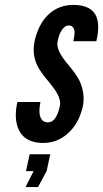

<svg xmlns="http://www.w3.org/2000/svg" viewBox="-20 -575 420 783"><path d="M279 -407C282 -420 285 -436 284 -449C281 -461 276 -471 260 -471C247 -471 237 -461 230 -449C222 -437 218 -420 215 -407C211 -390 217 -372 226 -356C235 -340 247 -324 260 -309C277 -288 297 -264 308 -237C319 -209 325 -178 318 -142C310 -107 295 -70 268 -42C241 -13 205 8 157 8C96 8 66 -19 53 -54C40 -89 44 -130 51 -159H145C142 -144 139 -123 142 -107C146 -90 154 -76 175 -76C204 -76 217 -110 224 -142C231 -175 206 -208 181 -239C162 -262 144 -283 131 -310C119 -337 113 -367 121 -407C128 -439 142 -476 167 -505C192 -533 227 -554 275 -555C335 -556 363 -534 374 -505C385 -476 380 -438 373 -407ZM170 123 135 188H84L117 123H86L101 54H185Z"/></svg>

Font: League Gothic Italic
Style: Regular
Weight: 400
Designer: Tyler Finck
Foundry: The League of Moveable Type
Version: Version 1.001;PS 001.001;hotconv 1.0.56;makeotf.lib2.0.21325